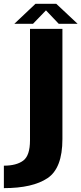

<svg xmlns="http://www.w3.org/2000/svg" viewBox="-86 -742 421 992"><path d="M-66 230Q82.5 230 159.5 178.5Q236.5 127 236.5 -23.5V-593H69V-17Q69 62 33.8 88Q-1.5 114 -66 114ZM-12 -619H84.5L151.5 -688.5L217.5 -619H315L204.5 -722.5H97.5Z"/></svg>

Font: Anybody UltraCondensed Thin
Style: Bold
Weight: 700
Version: Version 1.111